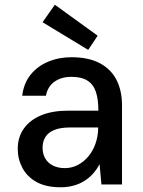

<svg xmlns="http://www.w3.org/2000/svg" viewBox="-20 -780 605 812"><path d="M236 12Q175 12 135 -10Q95 -32 75 -69.5Q55 -107 55 -150Q55 -200 81 -236.5Q107 -273 154.5 -292.5Q202 -312 268 -312H396Q396 -360 385.5 -391.5Q375 -423 350 -439Q325 -455 282 -455Q240 -455 211 -435Q182 -415 174 -375H74Q80 -427 109 -463.5Q138 -500 183.5 -519Q229 -538 282 -538Q354 -538 401.5 -513Q449 -488 472.5 -442.5Q496 -397 496 -334V0H409L401 -86Q391 -66 375.5 -48Q360 -30 339.5 -16.5Q319 -3 293 4.5Q267 12 236 12ZM254 -69Q284 -69 309.5 -82.5Q335 -96 354 -119Q373 -142 383.5 -171.5Q394 -201 395 -233V-241H278Q236 -241 210 -230.5Q184 -220 172 -200.5Q160 -181 160 -156Q160 -130 171 -110.5Q182 -91 203.5 -80Q225 -69 254 -69ZM353 -569 160 -686 212 -760 393 -629Z"/></svg>

Font: DM Sans 9pt Medium
Style: Regular
Weight: 500
Version: Version 4.004;gftools[0.9.30]